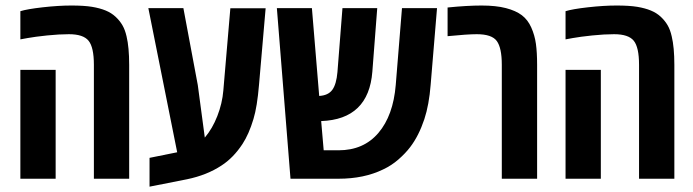

<svg xmlns="http://www.w3.org/2000/svg" viewBox="-20 -660 2560 709"><path d="M447.3 -525.9Q457 -485.4 457 -420.4V0H326.7V-420.9Q326.7 -485.4 307.1 -509.5Q287.6 -533.7 234.4 -533.7Q198.7 -533.7 153.8 -529.1Q108.9 -524.4 82 -519.5L55.2 -514.6V-618.7Q80.1 -626.5 138.2 -633.1Q196.3 -639.6 243.4 -639.6Q290.5 -639.6 319.8 -634.8Q349.1 -629.9 370.4 -621.1Q391.6 -612.3 407 -597.9Q422.4 -583.5 432.1 -566.7Q441.9 -549.8 447.3 -525.9ZM185.5 0H55.2V-401.9H185.5Z M710.4 -345.7 736.3 -151.9Q764.2 -184.6 782.5 -231.4Q800.8 -278.3 804.7 -325.7L830.6 -629.4H960.9L936.5 -347.2Q929.7 -265.6 916 -220.7Q899.4 -165 875.5 -128.4Q841.8 -77.1 797.9 -48.8Q744.1 -13.2 670.4 2L532.2 29.3V-77.1L634.3 -97.7L527.8 -629.9H657.2Z M1230 0H1052.7L1002.4 -629.9H1131.8L1158.7 -305.7Q1191.9 -307.6 1207 -328.1Q1222.2 -348.6 1226.1 -394L1244.6 -629.9H1373L1355 -395.5Q1341.3 -219.2 1166 -212.9L1175.3 -105H1230Q1322.8 -105 1377.4 -169.2Q1432.1 -233.4 1441.4 -346.7L1464.4 -629.9H1593.8L1570.3 -347.2Q1564.5 -272.9 1546.9 -219.7Q1526.4 -158.2 1494.6 -116.7Q1477.5 -94.2 1451.7 -71.5Q1425.8 -48.8 1394.5 -34.2Q1324.2 0 1230 0Z M1632.8 -632.3Q1705.1 -639.6 1758.3 -639.6Q1811.5 -639.6 1848.1 -630.1Q1884.8 -620.6 1907 -603.8Q1929.2 -586.9 1941.9 -558.3Q1954.6 -529.8 1959 -498Q1963.4 -466.3 1963.4 -420.4V0H1833V-420.9Q1833 -482.9 1814.7 -508.3Q1796.4 -533.7 1740.7 -533.7Q1706.1 -533.7 1632.8 -526.4Z M2460.4 -525.9Q2470.2 -485.4 2470.2 -420.4V0H2339.8V-420.9Q2339.8 -485.4 2320.3 -509.5Q2300.8 -533.7 2247.6 -533.7Q2211.9 -533.7 2167 -529.1Q2122.1 -524.4 2095.2 -519.5L2068.4 -514.6V-618.7Q2093.3 -626.5 2151.4 -633.1Q2209.5 -639.6 2256.6 -639.6Q2303.7 -639.6 2333 -634.8Q2362.3 -629.9 2383.5 -621.1Q2404.8 -612.3 2420.2 -597.9Q2435.5 -583.5 2445.3 -566.7Q2455.1 -549.8 2460.4 -525.9ZM2198.7 0H2068.4V-401.9H2198.7Z"/></svg>

Font: Open Sans Hebrew Condensed
Style: Bold
Weight: 700
Width: 3
Foundry: Ascender Corporation, Yanek Iontef
Version: Version 2.001;PS 002.001;hotconv 1.0.70;makeotf.lib2.5.58329